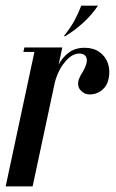

<svg xmlns="http://www.w3.org/2000/svg" viewBox="-47 -664 412 684"><path d="M185.2 -535H180.2Q205.8 -567.2 218.9 -591.9Q232 -616.5 242.5 -643.8H302Q278.8 -609.5 248.6 -582.2Q218.5 -555 185.2 -535ZM112.2 -240.5 140 -373.2Q146.5 -403.8 160.4 -431.1Q174.2 -458.5 197.4 -476.1Q220.5 -493.8 254.8 -493.8Q286.2 -493.8 307.8 -478.2Q329.2 -462.8 337.6 -437.9Q346 -413 340 -383.8Q334.8 -358.5 318.2 -344.6Q301.8 -330.8 283 -328.2Q264.2 -325.8 252.5 -332.5Q235.5 -343 232.4 -356Q229.2 -369 234.5 -382.9Q239.8 -396.8 248 -408.2Q263 -435 262.4 -449.8Q261.8 -464.5 251.2 -469.9Q240.8 -475.2 225.5 -472.2Q212.2 -469.2 200.1 -459.1Q188 -449 177.2 -434.1Q166.5 -419.2 158.8 -401.1Q151 -383 147 -365L119.8 -236.2ZM-26.8 0 79 -495H175L69.2 0ZM36.2 -479 40 -495H89L95.2 -479Z"/></svg>

Font: Emberly Black
Style: Italic
Weight: 900
Italic angle: -12°
Designer: Rajesh Rajput
Foundry: Rajesh Rajput
Version: Version 1.000